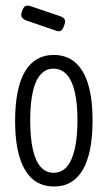

<svg xmlns="http://www.w3.org/2000/svg" viewBox="-20 -666 392 699"><path d="M177 13Q142 13 115.5 -2Q89 -17 71 -47.5Q53 -78 44 -122.5Q35 -167 35 -226Q35 -285 44 -330Q53 -375 70.5 -405Q88 -435 114.5 -450.5Q141 -466 175 -466Q222 -466 253.5 -439Q285 -412 301 -359Q317 -306 317 -227Q317 -168 308 -123Q299 -78 281.5 -48Q264 -18 238 -2.5Q212 13 177 13ZM175 -37Q204 -37 223 -58.5Q242 -80 252 -123Q262 -166 262 -229Q262 -291 252 -332.5Q242 -374 222.5 -395Q203 -416 174 -416Q147 -416 128 -395Q109 -374 99.5 -332Q90 -290 90 -228Q90 -165 99.5 -122.5Q109 -80 128 -58.5Q147 -37 175 -37ZM179 -556 77 -591Q64 -596 59.5 -603.5Q55 -611 60 -625Q65 -640 72.5 -644Q80 -648 93 -643L199 -607Q213 -602 216 -594Q219 -586 213 -572Q208 -557 201 -553.5Q194 -550 179 -556Z"/></svg>

Font: Fredoka Condensed Light
Style: Regular
Weight: 300
Width: 3
Designer: Ben Nathan
Foundry: Milena B. Brandão, Ben Nathan
Version: Version 2.001